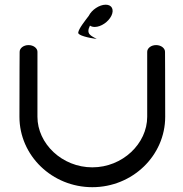

<svg xmlns="http://www.w3.org/2000/svg" viewBox="-20 -778 760 798"><path d="M665.9 -562.6C665.9 -577.6 649.7 -590.6 628.8 -590.6C607.9 -590.6 591.8 -577.6 591.8 -562.6C591.8 -562.6 591.8 -404.1 591.8 -292.6C591.8 -181.1 489.5 -82.5 363.7 -82.5C238 -82.5 135.6 -181.1 135.6 -292.6C135.6 -404.1 135.7 -562.6 135.7 -562.6C135.7 -577.6 119.5 -590.6 98.6 -590.6C77.7 -590.6 61.6 -577.6 61.6 -562.6C61.6 -562.6 60.8 -454.1 60.8 -292.6C60.8 -131.1 196.7 0 363.7 0C530.7 0 666.6 -131.1 666.6 -292.6C666.6 -454.1 665.9 -562.6 665.9 -562.6ZM442.8 -712.2C455.1 -737.2 445.8 -758.5 419.3 -758.5C392.9 -758.5 361.3 -737.2 348.9 -712.2C333.6 -691.8 306.6 -658.5 305.1 -642.2C303.6 -631 347.3 -620.6 382.1 -616C359 -629.5 335.8 -635.5 353.9 -671.6C358.9 -668 365.5 -666 373.7 -666C400.1 -666 430.4 -687.2 442.8 -712.2Z"/></svg>

Font: Hi.
Style: Tall Regular
Weight: 400
Designer: Mew Too, Robert Jablonski
Foundry: Cannot Into Space Fonts
Version: Version 1.996